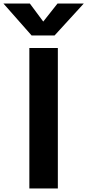

<svg xmlns="http://www.w3.org/2000/svg" viewBox="-90 -1073 497 1093"><path d="M77.1 0V-799.8H239.3V0ZM-70.3 -1052.7H80.1L156.2 -950.2L237.3 -1052.7H386.7L220.7 -871.1H89.8Z"/></svg>

Font: Gothic A1 Black
Style: Regular
Weight: 900
Version: Version 2.50